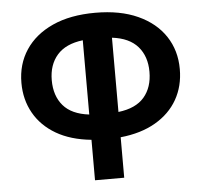

<svg xmlns="http://www.w3.org/2000/svg" viewBox="-52 -592 886 832"><g transform="rotate(-5 391.5 -176.5)"><path d="M328 185V9Q238 0 175.5 -36.5Q113 -73 80 -131.5Q47 -190 47 -263Q47 -344 88 -406Q129 -468 206 -503Q283 -538 392 -538Q500 -538 577 -503Q654 -468 695 -406Q736 -344 736 -263Q736 -189 703 -131Q670 -73 607 -36.5Q544 0 455 9V185ZM328 -101V-424Q253 -415 216 -372.5Q179 -330 179 -263Q179 -195 215.5 -152.5Q252 -110 328 -101ZM455 -101Q531 -110 567.5 -152.5Q604 -195 604 -263Q604 -330 567 -372.5Q530 -415 455 -424Z"/></g></svg>

Font: Ubuntu Sans
Style: Bold
Weight: 700
Designer: Dalton Maag Ltd
Foundry: Dalton Maag Ltd
Version: Version 1.006; ttfautohint (v1.8.4.7-5d5b)